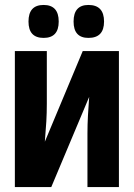

<svg xmlns="http://www.w3.org/2000/svg" viewBox="-20 -755 540 775"><path d="M400 -668Q400 -735 337 -735Q277 -735 277 -668Q277 -602 337 -602Q400 -602 400 -668ZM217 -668Q217 -735 156 -735Q95 -735 95 -668Q95 -602 156 -602Q217 -602 217 -668ZM187 0 340 -364Q337 -325 335 -288.5Q333 -252 333 -216V0H460V-549H314L161 -183Q165 -231 167 -265Q169 -299 169 -336V-549H40V0Z"/></svg>

Font: Noto Sans Mono UI Condensed ExtraBold
Style: Regular
Weight: 800
Width: 3
Designer: Monotype Design team
Foundry: Monotype Imaging Inc.
Version: 1.000